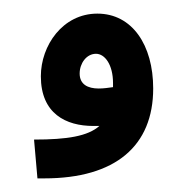

<svg xmlns="http://www.w3.org/2000/svg" viewBox="-20 -259 253 282"><path d="M35 3H45C150 3 205 -45 205 -129C205 -193 174 -239 123 -239C72 -239 40 -192 40 -147C40 -92 77 -74 117 -74C120 -74 123 -74 126 -74C109 -59 79 -54 30 -54ZM97 -151C97 -166 107 -180 121 -180C134 -180 146 -164 146 -137V-131C139 -130 132 -129 125 -129C109 -129 97 -135 97 -151Z"/></svg>

Font: Noto Sans Arabic UI SmCn Bk
Style: Regular
Weight: 900
Width: 4
Designer: Monotype Design Team, Nadine Chahine and Nizar Qandah
Foundry: Monotype Imaging Inc.
Version: Version 2.010